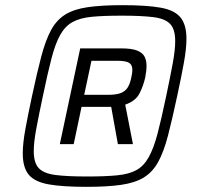

<svg xmlns="http://www.w3.org/2000/svg" viewBox="-20 -716 773 744"><path d="M314.4 8Q221.3 8 167.5 -1.8Q113.7 -11.6 91 -39.6Q68.2 -67.6 68.2 -121.5Q68.2 -160.1 78.2 -214.9Q88.1 -269.6 104.1 -344Q123.6 -435.3 140.1 -497.7Q156.6 -560.2 177.9 -599.5Q199.2 -638.7 232.9 -659.6Q266.5 -680.4 320 -688.2Q373.5 -696 454.8 -696Q548.9 -696 602.9 -686.2Q657 -676.4 679.7 -648.1Q702.5 -619.8 702.5 -565.5Q702.5 -527.4 692.5 -472.6Q682.6 -417.9 666.6 -344Q647.1 -252.7 630.9 -190.3Q614.6 -127.8 593 -88.5Q571.4 -49.3 537.5 -28.4Q503.6 -7.6 449.9 0.2Q396.2 8 314.4 8ZM211.8 -157.5 290.8 -528.5H449.7Q490.6 -528.5 511.6 -520Q532.6 -511.5 540.2 -496.5Q547.8 -481.5 547.8 -461.9Q547.8 -451.4 546.5 -439.8Q545.2 -428.3 542.7 -415.7Q535.7 -383.7 520.6 -354Q505.5 -324.4 465.2 -310.5L495.2 -157.5H436.8L410.9 -301.8H296L265.6 -157.5ZM318.1 -32.1Q388 -32.1 433.9 -36.6Q479.9 -41 508.6 -56.9Q537.3 -72.8 556.2 -106.7Q575.2 -140.5 590.4 -197.8Q605.5 -255.2 624 -344Q639.9 -418.8 649.4 -470.7Q658.9 -522.5 658.9 -556.8Q658.9 -602.7 639.2 -623.3Q619.5 -644 574 -649.6Q528.5 -655.3 451.1 -655.3Q381.2 -655.3 335.5 -650.9Q289.8 -646.4 261.1 -630.5Q232.4 -614.7 213.5 -581.1Q194.5 -547.5 179.6 -489.9Q164.6 -432.3 146.2 -344Q130.2 -268.7 120.5 -216.6Q110.8 -164.5 110.8 -130.2Q110.8 -84.8 130.5 -64.1Q150.2 -43.5 195.7 -37.8Q241.2 -32.1 318.1 -32.1ZM306.3 -348.6H398.1Q431.4 -348.6 448.6 -355.7Q465.8 -362.8 474.4 -376.4Q483 -390.1 487.4 -409.6Q489.9 -419 491.3 -428.2Q492.8 -437.5 492.8 -446.1Q492.8 -464.5 480.5 -472.5Q468.2 -480.5 433.2 -480.5H334.4Z"/></svg>

Font: Saira Thin
Style: Italic
Weight: 100
Italic angle: -12°
Designer: Hector Gatti with collaboration of the Omnibus-Type team
Foundry: Omnibus-Type
Version: Version 1.101